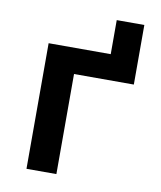

<svg xmlns="http://www.w3.org/2000/svg" viewBox="-79 -758 689 822"><g transform="rotate(10 265.0 -347.0)"><path d="M92 0V-546H362V-694H482V-435H222V0Z"/></g></svg>

Font: Noto Sans Mono Condensed
Style: Bold
Weight: 700
Width: 3
Designer: Monotype Design Team
Foundry: Monotype Imaging Inc.
Version: Version 2.014